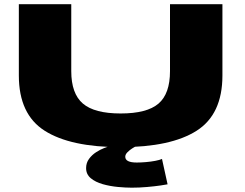

<svg xmlns="http://www.w3.org/2000/svg" viewBox="-20 -695 1164 912"><path d="M553 4Q315 4 192.2 -74Q69.5 -152 69.5 -336.5V-675H318.5V-357Q318.5 -250.5 373.5 -203.2Q428.5 -156 553.2 -156Q678 -156 732.8 -202.8Q787.5 -249.5 787.5 -357V-675H1036.5V-336.5Q1036.5 -152 914 -74Q791.5 4 553 4ZM606 196.5Q576.5 196.5 539.5 193Q502.5 189.5 468 179.8Q433.5 170 411.2 151.5Q389 133 389 103.5Q389 78.5 402.8 59.8Q416.5 41 436.2 28.2Q456 15.5 474 8.5Q492 1.5 500.5 0H626Q620.5 2 608.2 9.8Q596 17.5 585.5 28Q575 38.5 575 49.5Q575 77 629.5 77Q649 77 672.8 75Q696.5 73 717.5 69Q738.5 65 749.5 60L776 180.5Q769.5 182 742.5 186Q715.5 190 678.8 193.2Q642 196.5 606 196.5Z"/></svg>

Font: Anybody UltraExpanded ExtraBold
Style: Regular
Weight: 800
Width: 9
Designer: Tyler Finck
Foundry: Etcetera Type Company
Version: Version 1.010; ttfautohint (v1.8.3) -l 8 -r 50 -G 200 -x 14 